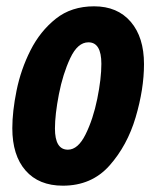

<svg xmlns="http://www.w3.org/2000/svg" viewBox="-20 -578 497 608"><path d="M436 -375Q436 -460 394 -509Q352 -558 278 -558Q206 -558 156.5 -518.5Q107 -479 76.5 -418.5Q46 -358 32.5 -291.5Q19 -225 19 -172Q19 -86 61 -38Q103 10 179 10Q270 10 326.5 -53.5Q383 -117 409.5 -206.5Q436 -296 436 -375ZM154 -171Q154 -215 166.5 -279.5Q179 -344 202.5 -394Q226 -444 260 -444Q301 -444 301 -376Q301 -329 288 -265Q275 -201 251 -152.5Q227 -104 195 -104Q154 -104 154 -171Z"/></svg>

Font: Noto Sans UI Condensed ExtraBold
Style: Italic
Weight: 800
Width: 3
Designer: Monotype Design Team
Foundry: Monotype Imaging Inc.
Version: 1.001